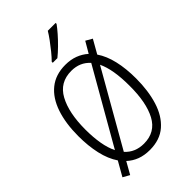

<svg xmlns="http://www.w3.org/2000/svg" viewBox="-287 -1045 1175 1175"><g transform="rotate(-45 300.0 -457.5)"><path d="M106 33 63 9 116 -84Q82 -134 66 -204.5Q50 -275 50 -359Q50 -470 78 -552.5Q106 -635 162 -680Q218 -725 302 -725Q348 -725 385 -711Q422 -697 451 -671L493 -743L535 -719L485 -631Q518 -583 534 -514Q550 -445 550 -360Q550 -253 524 -169.5Q498 -86 443 -38Q388 10 300 10Q253 10 216 -4Q179 -18 150 -45ZM109 -358Q109 -291 118.5 -236Q128 -181 148 -141L423 -621Q377 -673 302 -673Q202 -673 155.5 -587.5Q109 -502 109 -358ZM302 -43Q401 -43 446 -127Q491 -211 490 -358Q490 -497 453 -575L179 -95Q226 -43 302 -43ZM257 -797Q276 -816 298 -843Q320 -870 340.5 -898Q361 -926 374 -948H442V-940Q427 -919 402.5 -891Q378 -863 350 -835.5Q322 -808 297 -788H257Z"/></g></svg>

Font: Noto Sans Mono Light
Style: Regular
Weight: 300
Designer: Monotype Design Team
Foundry: Monotype Imaging Inc.
Version: Version 2.014; ttfautohint (v1.8.4.7-5d5b)